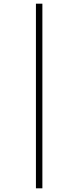

<svg xmlns="http://www.w3.org/2000/svg" viewBox="-20 -781 425 1042"><path d="M175 -761V241H210V-761Z"/></svg>

Font: Noto Sans Bengali ExtraCondensed ExtraLight
Style: Regular
Weight: 200
Width: 2
Designer: Joana Ranito - Universal Thirst; Jelle Bosma - Monotype Design Team
Foundry: Universal Thirst ehf.
Version: Version 3.000